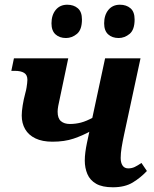

<svg xmlns="http://www.w3.org/2000/svg" viewBox="-20 -783 654 813"><path d="M202 -183Q159 -183 130 -197Q101 -211 86.5 -236Q72 -261 72 -294Q72 -311 76 -336.5Q80 -362 87 -388Q91 -402 92.5 -412.5Q94 -423 95 -431Q96 -439 96 -445Q96 -466 82 -474.5Q68 -483 43 -483H28L39 -536H269L233 -365Q229 -348 226.5 -334Q224 -320 224 -310Q224 -282 238 -270Q252 -258 276 -258Q300 -258 323 -264Q346 -270 375 -286L362 -227Q330 -209 291.5 -196Q253 -183 202 -183ZM458 10Q413 10 387 -5Q361 -20 350 -46Q339 -72 339 -103Q339 -120 341.5 -139Q344 -158 348 -177L425 -536H575L505 -211Q499 -183 495 -158.5Q491 -134 491 -114Q491 -94 499 -82Q507 -70 523 -70Q538 -70 550.5 -76Q563 -82 579 -93L602 -59Q576 -31 542.5 -10.5Q509 10 458 10ZM482.5 -622Q455 -622 438 -637.5Q421 -653 421 -684Q421 -719 438.9 -741Q456.9 -763 487.8 -763Q515 -763 532.5 -748Q550 -733.1 550 -700.6Q550 -657 528.8 -639.5Q507.5 -622 482.5 -622ZM259.5 -622Q232 -622 215 -637.5Q198 -653 198 -684Q198 -719 215.9 -741Q233.9 -763 264.8 -763Q292 -763 309.5 -748Q327 -733.1 327 -700.6Q327 -657 305.8 -639.5Q284.5 -622 259.5 -622Z"/></svg>

Font: Noto Serif
Style: Italic
Weight: 400
Italic angle: -12°
Designer: Monotype Design Team
Foundry: Monotype Imaging Inc.
Version: Version 2.013